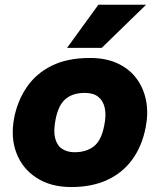

<svg xmlns="http://www.w3.org/2000/svg" viewBox="-20 -765 661 794"><path d="M274.8 8.5Q189.5 8.5 130.8 -29.8Q72.1 -68 47.7 -132.8Q23.2 -197.5 38.7 -278Q52.7 -349 90.9 -404.9Q129.1 -460.9 193.8 -493.1Q258.4 -525.3 352.3 -525.3Q418.7 -525.3 467.4 -502.3Q516.1 -479.3 545.3 -439.3Q574.5 -399.3 584.3 -347.8Q594 -296.3 582.5 -238.9Q568 -162.5 528.1 -106.7Q488.1 -51 424.5 -21.3Q360.8 8.5 274.8 8.5ZM287.8 -135.5Q337.5 -135.5 368.6 -160.2Q399.7 -184.8 411.2 -246.9Q419.7 -287.9 413.4 -317.8Q407.2 -347.6 386.8 -364.2Q366.5 -380.8 331.3 -380.8Q279.6 -380.8 250 -354.7Q220.4 -328.5 209.4 -268.5Q200.4 -222.4 208.2 -192.8Q216 -163.2 237.1 -149.3Q258.2 -135.5 287.8 -135.5ZM257.3 -567 386.9 -745.5H584.2L400.7 -567Z"/></svg>

Font: REM Medium
Style: Italic
Weight: 500
Italic angle: -11°
Designer: Octavio Pardo
Foundry: Ashler Design
Version: Version 1.005;gftools[0.9.28]